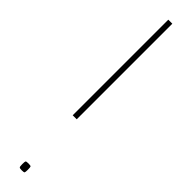

<svg xmlns="http://www.w3.org/2000/svg" viewBox="-270 -708 676 676"><g transform="rotate(45 68.0 -370.0)"><path d="M58 -264V-740H78V-264ZM54 -17Q54 -29 55.5 -31.5Q57 -34 68 -34Q79 -34 80.5 -31.5Q82 -29 82 -17Q82 -5 80.5 -2.5Q79 0 68 0Q58 0 56 -2.5Q54 -5 54 -17Z"/></g></svg>

Font: Georama Condensed Thin
Style: Regular
Weight: 100
Width: 3
Designer: Jean-Baptiste Levee
Foundry: Production Type
Version: Version 1.000